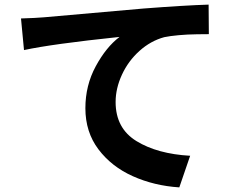

<svg xmlns="http://www.w3.org/2000/svg" viewBox="-20 -768 1040 832"><path d="M71 -688Q136 -690 170 -693L601 -731Q783 -745 884 -748L885 -620Q876 -620 834 -619.5Q792 -619 754 -615.5Q716 -612 692 -607Q633 -591 584.5 -547.5Q536 -504 508.5 -444.5Q481 -385 481 -326Q481 -212 571.5 -156.5Q662 -101 804 -93L757 44Q648 37 555.5 -4.5Q463 -46 406.5 -121Q350 -196 350 -299Q350 -398 395 -481Q440 -564 498 -608Q203 -577 84 -551Z"/></svg>

Font: Sinter Bold
Style: Regular
Weight: 700
Foundry: Adobe & rsms
Version: Version 1.000